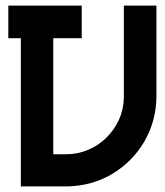

<svg xmlns="http://www.w3.org/2000/svg" viewBox="-20 -668 590 688"><path d="M423.8 -647.9H540.5V-323.7Q540.5 -279.8 529.3 -237.8Q518.1 -196.8 497.1 -160.6Q475.1 -123.5 446.8 -95.2Q418 -66.4 382.3 -44.9Q347.2 -23.9 305.7 -12.2Q265.6 -1 220.7 0H54.7V-531.2H9.8V-647.9H272.9V-531.2H170.9V-115.2H216.3Q258.8 -115.2 295.9 -131.3Q332 -146 360.8 -174.3Q389.2 -202.1 405.8 -237.8Q422.4 -273.9 423.8 -316.4Z"/></svg>

Font: Sangha Kali
Style: Regular
Weight: 400
Designer: Seslavinskaya Anna
Foundry: Popkern
Version: Version 2.000;PS 002.000;hotconv 1.0.88;makeotf.lib2.5.64775